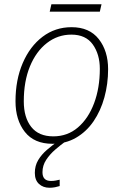

<svg xmlns="http://www.w3.org/2000/svg" viewBox="-20 -667 576 904"><path d="M227 10Q141 10 97 -46Q53 -102 53 -190Q53 -291 87 -370Q121 -449 180.5 -494Q240 -539 317 -539Q401 -539 445 -483Q489 -427 489 -341Q489 -272 471.5 -208.5Q454 -145 420.5 -96Q387 -47 338 -18.5Q289 10 227 10ZM231 -25Q298 -25 347 -67Q396 -109 423 -181Q450 -253 450 -343Q450 -411 417 -457.5Q384 -504 316 -504Q252 -504 201 -464.5Q150 -425 121 -354.5Q92 -284 92 -190Q92 -114 127 -69.5Q162 -25 231 -25ZM214 -612 222 -647H458L450 -612ZM213 217Q183 217 163.5 199Q144 181 144 147Q144 113 160 86.5Q176 60 200.5 39Q225 18 250 0H287Q265 16 240 37.5Q215 59 197.5 85.5Q180 112 180 144Q180 185 220 185Q232 185 242.5 183Q253 181 261 179V209Q252 212 239.5 214.5Q227 217 213 217Z"/></svg>

Font: Noto Sans Disp ExtLt
Style: Italic
Weight: 200
Italic angle: -12°
Designer: Monotype Design Team
Foundry: Monotype Imaging Inc.
Version: Version 2.000;GOOG;noto-source:20170915:90ef993387c0